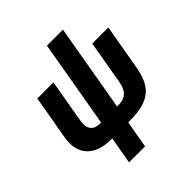

<svg xmlns="http://www.w3.org/2000/svg" viewBox="-240 -888 1256 1256"><g transform="rotate(-45 388.0 -260.0)"><path d="M255 11H267L234 200H382L415 11H432C630 11 683 -68 708 -210L762 -520H613L561 -219C549 -150 518 -114 451 -114H437L542 -720H394L289 -114H276C221 -114 190 -147 202 -219L254 -520H105L51 -210C27 -70 110 11 255 11Z"/></g></svg>

Font: Fixel Display
Style: Bold Italic
Weight: 700
Italic angle: -10°
Designer: AlfaBravo + MacPaw
Foundry: Kyrylo Tkachov, Marchela Mozhyna, Serhii Makarenko, Maria Weinstein, Zakhar Kryvoshyya
Version: Version 1.210;Glyphs 3.2 (3217)